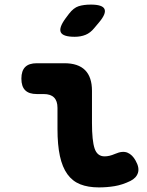

<svg xmlns="http://www.w3.org/2000/svg" viewBox="-20 -805 640 835"><path d="M380 -270Q380 -193 391.5 -159Q403 -125 435 -125Q445 -125 456 -127.5Q467 -130 481 -136Q513 -150 534.5 -141Q556 -132 570 -106Q587 -76 580 -53.5Q573 -31 547 -18Q512 -1 478.5 4.5Q445 10 410 10Q363 10 329 -3.5Q295 -17 273 -47.5Q251 -78 240.5 -126.5Q230 -175 230 -244V-336Q230 -366 215 -381Q200 -396 170 -396H140Q106 -396 89.5 -412.5Q73 -429 73 -463Q73 -497 89.5 -513.5Q106 -530 140 -530H260Q320 -530 350 -500Q380 -470 380 -410ZM390 -683Q373 -662 352 -653.5Q331 -645 305 -645Q254 -645 244.5 -664.5Q235 -684 265 -725L280 -745Q300 -771 322 -778Q344 -785 375 -785Q426 -785 434.5 -765.5Q443 -746 411 -708Z"/></svg>

Font: Maple Mono ExtraBold
Style: Regular
Weight: 800
Monospace: yes
Designer: subframe7536
Version: Version 7.000